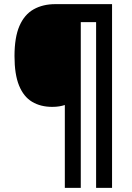

<svg xmlns="http://www.w3.org/2000/svg" viewBox="-20 -780 638 927"><path d="M521 127H444V-673H370V127H293V-273Q281 -269 266 -266.5Q251 -264 232 -264Q176 -264 135 -288.5Q94 -313 72 -367Q50 -421 50 -509Q50 -600 74 -655Q98 -710 142.5 -735Q187 -760 247 -760H521Z"/></svg>

Font: Noto Sans SemiCondensed
Style: Regular
Weight: 400
Width: 4
Version: Version 2.013